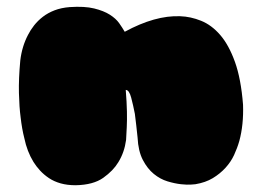

<svg xmlns="http://www.w3.org/2000/svg" viewBox="-20 -540 756 568"><path d="M699 -230Q701 -171 688 -123Q682 -102 672.5 -81.5Q663 -61 647 -43.5Q631 -26 609.5 -13Q588 0 558 5Q558 5 546 6Q534 7 515.5 5Q497 3 475.5 -3.5Q454 -10 435 -25.5Q416 -41 402.5 -67Q389 -93 387 -133Q383 -172 379 -203Q374 -229 368 -251.5Q362 -274 352 -274Q355 -237 355.5 -210Q356 -183 355 -164Q354 -142 353 -126Q348 -89 330 -60Q315 -35 285.5 -14Q256 7 204 8Q179 8 159.5 2.5Q140 -3 125 -13Q110 -23 98.5 -35.5Q87 -48 79 -61Q60 -92 52 -131Q45 -158 41 -193Q37 -223 36 -265Q35 -307 40 -361Q45 -403 63 -437Q70 -451 81 -465Q92 -479 107 -490.5Q122 -502 141.5 -509.5Q161 -517 186 -519Q230 -522 258.5 -515Q287 -508 305 -496.5Q323 -485 332.5 -471.5Q342 -458 349 -446Q439 -495 513 -492Q544 -491 575 -478.5Q606 -466 631.5 -436.5Q657 -407 675 -357Q693 -307 699 -230Z"/></svg>

Font: Sniglet
Style: ExtraBold
Weight: 800
Version: Version 2.000; ttfautohint (v0.95) -l 8 -r 50 -G 200 -x 14 -